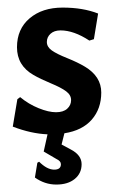

<svg xmlns="http://www.w3.org/2000/svg" viewBox="-20 -351 308 511"><path d="M151.4 3.7 143.9 33.6 168.2 46.7Q197.2 61.7 197.2 86Q197.2 110.3 179 125.2Q160.7 140.2 129.9 140.2Q99.1 140.2 72.9 121.5L79.4 82.2L84.1 79.4Q104.7 100 123.4 100.5Q142.1 100.9 142.1 86Q142.1 77.6 129.9 72L96.3 52.3L106.5 6.5Q62.6 4.7 14 -14L26.2 -86.9L33.6 -92.5Q56.1 -73.8 82.7 -63.1Q109.3 -52.3 129 -52.3Q148.6 -52.3 158.9 -61.7Q169.2 -71 169.2 -84.6Q169.2 -98.1 156.1 -107.9Q143 -117.8 115 -129.4Q86.9 -141.1 69.2 -151.4Q25.2 -176.6 25.2 -225.2Q25.2 -273.8 58.9 -302.3Q92.5 -330.8 146.7 -330.8Q200.9 -330.8 241.1 -315L229.9 -246.7L217.8 -243Q176.6 -270.1 141.1 -270.1Q124.3 -270.1 114.5 -261.2Q104.7 -252.3 104.7 -239.3Q104.7 -226.2 117.8 -216.8Q130.8 -207.5 158.9 -196.3Q186.9 -185 205.6 -173.8Q249.5 -147.7 249.5 -104.7Q249.5 -61.7 224.3 -32.7Q199.1 -3.7 151.4 3.7Z"/></svg>

Font: Gurajada
Style: Regular
Weight: 400
Designer: Purushoth Kumar Guthula
Foundry: SiliconAndhra, USA.
Version: Version 1.0.3; ttfautohint (v1.2.42-39fb)